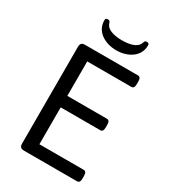

<svg xmlns="http://www.w3.org/2000/svg" viewBox="-214 -996 973 1100"><g transform="rotate(30 273.0 -446.0)"><path d="M426 -892C409 -892 412 -883 404 -867C389 -839 346 -828 297 -828C248 -828 204 -839 189 -867C181 -883 184 -892 167 -892C156 -892 152 -887 152 -877C152 -800 225 -762 297 -762C368 -762 441 -800 441 -877C441 -887 437 -892 426 -892ZM476 -700H127C106 -700 97 -691 97 -670V-30C97 -9 106 0 127 0H477C491 0 497 -9 497 -30V-46C497 -67 491 -76 477 -76H185V-320H446C460 -320 466 -329 466 -350V-366C466 -387 460 -396 446 -396H185V-624H476C490 -624 496 -633 496 -654V-670C496 -691 490 -700 476 -700Z"/></g></svg>

Font: Asap
Style: Regular
Weight: 400
Designer: Pablo Cosgaya
Foundry: Pablo Cosgaya
Version: Version 1.007;PS 001.007;hotconv 1.0.70;makeotf.lib2.5.58329